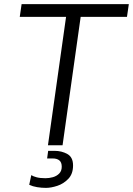

<svg xmlns="http://www.w3.org/2000/svg" viewBox="-20 -706 646 933"><path d="M213 0 301 -624H76L85 -686H606L597 -624H372L284 0ZM203 207Q182 207 160.5 203.5Q139 200 122 192L132 145Q141 151 158 155.5Q175 160 201 160Q219 160 237 155Q255 150 267.5 137.5Q280 125 280 104Q280 83 268.5 73.5Q257 64 236 64H209L214 27H245Q280 27 307.5 42.5Q335 58 335 98Q335 139 312 163Q289 187 258.5 197Q228 207 203 207Z"/></svg>

Font: Chivo Medium ExtraLight
Style: Italic
Weight: 250
Italic angle: -8.05°
Version: Version 2.002